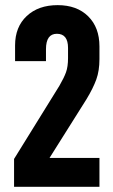

<svg xmlns="http://www.w3.org/2000/svg" viewBox="-20 -720 436 740"><path d="M34.2 -107.4 209 -389.6Q226.6 -419.9 234.4 -441.4Q242.2 -462.9 242.2 -496.1V-535.2Q242.2 -589.8 199.2 -589.8Q157.2 -589.8 157.2 -530.3V-484.4H38.1V-544.9Q38.1 -616.2 83 -658.2Q127.9 -700.2 202.1 -700.2Q276.4 -700.2 319.8 -657.2Q363.3 -614.3 363.3 -541V-492.2Q363.3 -447.3 351.1 -413.6Q338.9 -379.9 313.5 -337.9L170.9 -111.3H363.3V0H34.2Z"/></svg>

Font: Altinn-DIN Condensed
Style: DINCondensed-Bold
Weight: 700
Width: 3
Designer: Charles Nix
Foundry: Altinn
Version: Version 2.00